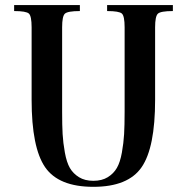

<svg xmlns="http://www.w3.org/2000/svg" viewBox="-20 -720 754 750"><path d="M344.7 9.8C435.2 9.8 498 -15.8 533.2 -66.9C568.4 -118 585.9 -205.7 585.9 -330.1V-613.3C585.9 -641.9 589.5 -659.7 596.7 -666.5C603.8 -673.3 623.4 -676.8 655.3 -676.8V-700.2H398.4V-676.8C429.7 -676.8 448.9 -673.5 456.1 -667C463.2 -660.5 466.8 -642.6 466.8 -613.3V-283.2C466.8 -248 466.1 -219.1 464.8 -196.3C463.5 -173.5 460.6 -149.4 456.1 -124C451.5 -98.6 445 -78.6 436.5 -64C428.1 -49.3 416.2 -37.3 400.9 -27.8C385.6 -18.4 366.9 -13.7 344.7 -13.7C322.6 -13.7 303.9 -18.4 288.6 -27.8C273.3 -37.3 261.4 -49.3 252.9 -64C244.5 -78.6 238 -98.6 233.4 -124C228.8 -149.4 225.9 -173.5 224.6 -196.3C223.3 -219.1 222.7 -248 222.7 -283.2V-613.3C222.7 -641.9 226.2 -659.7 233.4 -666.5C240.6 -673.3 260.1 -676.8 292 -676.8V-700.2H35.2V-676.8C66.4 -676.8 85.6 -673.5 92.8 -667C99.9 -660.5 103.5 -642.6 103.5 -613.3V-330.1C103.5 -205.7 121.1 -118 156.2 -66.9C191.4 -15.8 254.2 9.8 344.7 9.8Z"/></svg>

Font: TriodPostnaja
Style: Medium
Weight: 500
Version: 20110805; ttfautohint (v0.96) -l 8 -r 50 -G 200 -x 14 -w "G"